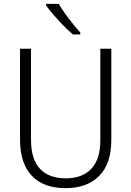

<svg xmlns="http://www.w3.org/2000/svg" viewBox="-20 -967 682 997"><path d="M558 -240Q558 -117 495 -53.5Q432 10 320 10Q206 10 145 -54.5Q84 -119 84 -242V-714H141V-242Q141 -140 187.5 -90.5Q234 -41 322 -41Q407 -41 454 -90.5Q501 -140 501 -238V-714H558ZM285 -947Q298 -924 317.5 -897Q337 -870 358 -844Q379 -818 397 -798V-788H359Q336 -807 309 -834.5Q282 -862 258 -890Q234 -918 219 -939V-947Z"/></svg>

Font: Noto Sans Lao SemiCondensed Light
Style: Regular
Weight: 300
Width: 4
Designer: Monotype Design Team
Foundry: Monotype Imaging Inc.
Version: Version 2.003; ttfautohint (v1.8.4.7-5d5b)